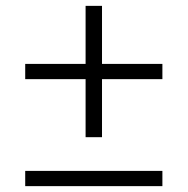

<svg xmlns="http://www.w3.org/2000/svg" viewBox="-20 -635 640 655"><path d="M272 -365H66V-417H272V-615H328V-417H534V-365H328V-167H272ZM66 -52H534V0H66Z"/></svg>

Font: IBM Plex Serif
Style: Regular
Weight: 400
Designer: Mike Abbink, Paul van der Laan, Pieter van Rosmalen
Foundry: Bold Monday
Version: Version 3.001